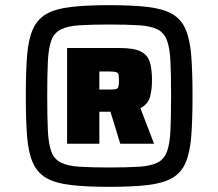

<svg xmlns="http://www.w3.org/2000/svg" viewBox="-20 -716 846 744"><path d="M404 8Q314 8 254.5 1Q195 -6 160 -26Q125 -46 107.5 -85Q90 -124 85 -187Q80 -250 80 -344Q80 -438 85 -501Q90 -564 107.5 -603Q125 -642 160 -662Q195 -682 254.5 -689Q314 -696 403 -696Q494 -696 553 -689Q612 -682 647 -662Q682 -642 699 -603Q716 -564 721 -501Q726 -438 726 -344Q726 -250 721 -187Q716 -124 699 -85Q682 -46 647 -26Q612 -6 553 1Q494 8 404 8ZM403 -67Q475 -67 520 -70Q565 -73 590.5 -86Q616 -99 627 -128.5Q638 -158 640.5 -210Q643 -262 643 -344Q643 -426 640.5 -478Q638 -530 627 -559.5Q616 -589 590.5 -602Q565 -615 520 -618Q475 -621 404 -621Q333 -621 287.5 -618Q242 -615 216 -602Q190 -589 179 -559.5Q168 -530 165.5 -478Q163 -426 163 -344Q163 -262 165.5 -210Q168 -158 179 -128.5Q190 -99 216 -86Q242 -73 287.5 -70Q333 -67 403 -67ZM240 -159V-530H444Q499 -530 525.5 -516.5Q552 -503 560.5 -475.5Q569 -448 569 -406Q569 -367 561 -339.5Q553 -312 524 -297L577 -159H446L408 -283H365V-159ZM365 -369H404Q421 -369 428.5 -370.5Q436 -372 438.5 -379Q441 -386 441 -403Q441 -418 439.5 -426Q438 -434 430 -436.5Q422 -439 403 -439H365Z"/></svg>

Font: Saira SemiExpanded Black
Style: Regular
Weight: 900
Width: 6
Designer: Hector Gatti with collaboration of the Omnibus-Type team
Foundry: Omnibus-Type
Version: Version 1.101